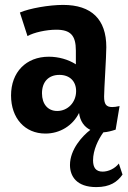

<svg xmlns="http://www.w3.org/2000/svg" viewBox="-20 -532 522 782"><path d="M165 12C224 12 276 -20 302 -72C306 -39 323 -15 348 -3C315 22 265 77 265 140C265 186 292 230 372 230C428 230 458 209 479 179L464 134C448 155 421 167 398 167C370 167 359 150 359 121C359 79 380 36 401 7C417 6 433 2 451 -4L467 -100C454 -97 444 -96 437 -96C412 -96 404 -108 404 -139C404 -168 413 -301 413 -340C413 -453 353 -512 237 -512C180 -512 100 -498 61 -481L92 -385C118 -400 169 -411 209 -411C267 -411 289 -388 289 -326V-270C258 -290 218 -301 179 -301C86 -301 25 -238 25 -143C25 -51 81 12 165 12ZM213 -80C175 -80 151 -108 151 -152C151 -199 178 -227 222 -227C264 -227 290 -201 290 -161C290 -115 256 -80 213 -80Z"/></svg>

Font: CantoraOne
Style: Regular
Weight: 400
Designer: Pablo Impallari, Rodrigo Fuenzalida
Foundry: Pablo Impallari
Version: Version 1.001